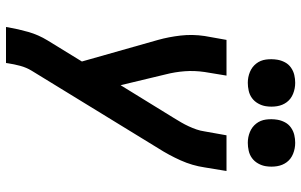

<svg xmlns="http://www.w3.org/2000/svg" viewBox="-202 -597 1004 640"><g transform="rotate(90 300.0 -277.0)"><path d="M70 205 71 198Q77 164 86.5 130.5Q96 97 115 66L185 -48L113 -302Q103 -338 98.5 -377Q94 -416 100 -457L113 -530H232L220 -457Q215 -423 217.5 -390.5Q220 -358 228 -327L264 -177L373 -354Q381 -367 388 -379Q395 -391 401 -404Q407 -417 411.5 -430Q416 -443 418 -457L431 -530H550L538 -457Q532 -416 514.5 -377Q497 -338 474 -302L216 119Q205 137 199.5 157.5Q194 178 191 198L190 205ZM456 -601Q437 -601 420 -608Q403 -615 392 -629Q381 -643 378.5 -661.5Q376 -680 379 -699Q381 -712 387.5 -724.5Q394 -737 405.5 -745Q417 -753 430 -756Q443 -759 456 -759Q475 -759 492.5 -752Q510 -745 520.5 -731Q531 -717 534 -698.5Q537 -680 534 -661Q532 -648 525 -635.5Q518 -623 507 -615Q496 -607 482.5 -604Q469 -601 456 -601ZM256 -601Q237 -601 220 -608Q203 -615 192 -629Q181 -643 178.5 -661.5Q176 -680 179 -699Q181 -712 187.5 -724.5Q194 -737 205.5 -745Q217 -753 230 -756Q243 -759 256 -759Q275 -759 292.5 -752Q310 -745 320.5 -731Q331 -717 334 -698.5Q337 -680 334 -661Q332 -648 325 -635.5Q318 -623 307 -615Q296 -607 282.5 -604Q269 -601 256 -601Z"/></g></svg>

Font: Iosevka Curly Extended Oblique
Style: Bold
Weight: 700
Width: 7
Italic angle: -9°
Monospace: yes
Designer: Belleve Invis
Foundry: Belleve Invis
Version: Version 11.1.0; ttfautohint (v1.8.3)